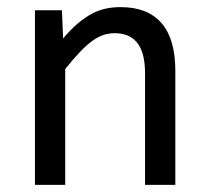

<svg xmlns="http://www.w3.org/2000/svg" viewBox="-20 -519 590 539"><path d="M78.1 -490.2H153.8L157.2 -411.1Q178.7 -436.5 198.7 -453.4Q218.8 -470.2 238 -480.5Q257.3 -490.7 277.3 -494.9Q297.4 -499 318.8 -499Q394.5 -499 433.3 -454.3Q472.2 -409.7 472.2 -319.8V0H387.2V-313Q387.2 -370.6 365.7 -398.2Q344.2 -425.8 301.8 -425.8Q286.1 -425.8 271.2 -421.1Q256.3 -416.5 240.2 -405Q224.1 -393.6 205.3 -374Q186.5 -354.5 163.1 -325.2V0H78.1Z"/></svg>

Font: Code New Roman
Style: Regular
Weight: 400
Monospace: yes
Designer: Sam Radian
Foundry: Code New Roman
Version: Version 2.00 November 29, 2014